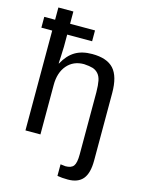

<svg xmlns="http://www.w3.org/2000/svg" viewBox="-136 -806 828 1094"><g transform="rotate(15 278.0 -258.5)"><path d="M157.2 0H68.8V-588.9H4.9V-652.8H68.8V-725.1H157.2V-652.8H304.2V-588.9H157.2V-517.1Q157.2 -507.8 154.8 -455.1Q153.3 -418.9 152.8 -418H154.8Q183.1 -470.2 223.6 -494.6Q264.2 -519 324.2 -519Q411.6 -519 451.4 -475.3Q491.2 -431.6 491.2 -333V64.9Q491.2 139.2 462.6 173.6Q434.1 208 374 208Q338.9 208 312 203.1V134.8L341.8 138.2Q376 138.2 389.4 120.1Q402.8 102.1 402.8 51.8V-314.9Q402.3 -356.9 397.2 -382.1Q392.1 -407.2 378.4 -422.4Q364.7 -437.5 345.7 -443.4Q326.7 -449.2 293.9 -451.2Q231.4 -451.2 194.3 -408Q157.2 -364.7 157.2 -292Z"/></g></svg>

Font: Libra Sans Modern
Style: Regular
Weight: 400
Foundry: Stefan Peev, Context Ltd
Version: Version 1.000